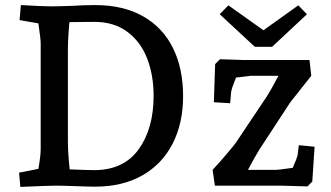

<svg xmlns="http://www.w3.org/2000/svg" viewBox="-20 -730 1302 755"><path d="M55 -51 131 -66Q140 -118 140 -144V-561Q140 -575 131 -638L57 -651L62 -710Q152 -705 178 -705Q208 -705 264 -707Q308 -710 354 -710Q465 -710 542.5 -666Q620 -622 660 -541.5Q700 -461 700 -352Q700 -246 659 -165.5Q618 -85 540 -40.5Q462 4 354 4Q329 4 277 2Q223 0 199 0Q175 0 60 5ZM254 -64Q329 -61 350 -61Q466 -61 525 -142.5Q584 -224 584 -353Q584 -435 558.5 -500.5Q533 -566 480.5 -605Q428 -644 351 -644L253 -643Q247 -579 247 -531V-174Q247 -129 254 -64ZM1152 2 1085 0H825L816 -62Q843 -91 871 -124Q899 -157 907 -168L1030 -352Q1042 -370 1075 -432H967Q964 -432 934 -428L908 -425Q891 -383 889 -369L885 -324L821 -328L826 -478L845 -497L880 -496L939 -494H1197L1204 -432L1121 -327L1000 -142Q985 -118 955 -62H1066Q1073 -62 1131 -70Q1148 -109 1150 -118L1155 -159L1217 -153L1208 -16L1189 3ZM1016 -611 1153 -709 1187 -674 1050 -546H982L844 -674L878 -709Z"/></svg>

Font: Andada Pro SemiBold
Style: Regular
Weight: 600
Designer: Carolina Giovagnoli
Foundry: Huerta Tipografica
Version: Version 3.005